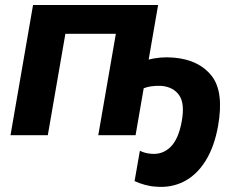

<svg xmlns="http://www.w3.org/2000/svg" viewBox="-20 -540 956 767"><path d="M112 -520H611.6L521.6 0H372.6L442.8 -405H241.2L171 0H22ZM517.6 183.4 538.8 62.2Q559.2 72.6 584.8 74.4Q630 78.2 661.8 46.5Q693.6 14.8 706.2 -56.4Q718.8 -126.8 695.7 -159.6Q672.6 -192.4 625.8 -196.8Q605.4 -198.2 585.2 -195.3Q565 -192.4 549 -185.2L569.8 -300.8Q619.2 -314.6 674 -309.8Q774.6 -301.2 825 -237.6Q875.4 -174 851.2 -37.2Q836.6 45.4 801.5 102Q766.4 158.6 715.1 184.9Q663.8 211.2 602.4 205.6Q581.4 204.6 558.9 198.4Q536.4 192.2 517.6 183.4Z"/></svg>

Font: Fixel Italic Variable Display Thin
Style: Italic
Weight: 100
Italic angle: -10°
Designer: AlfaBravo + MacPaw
Foundry: Kyrylo Tkachov, Marchela Mozhyna, Serhii Makarenko, Maria Weinstein, Zakhar Kryvoshyya
Version: Version 1.210;Glyphs 3.2 (3217)